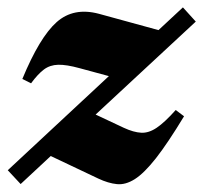

<svg xmlns="http://www.w3.org/2000/svg" viewBox="-32 -476 536 507"><path d="M-11.5 -26.5 255.5 -275 178 -296Q143.5 -305.5 121.8 -305Q100 -304.5 84 -292.5Q68 -280.5 50 -256L27 -267.5Q72.5 -377.5 117.5 -417.5Q162.5 -457.5 229.5 -439.5L386.5 -396.5L451 -456.5L485 -419L220.5 -173.5L295 -138.5Q321 -126.5 341 -125.5Q361 -124.5 382 -138.8Q403 -153 432 -185.5L454 -169Q411 -98 379.8 -58.2Q348.5 -18.5 324 -3Q299.5 12.5 276.8 10.2Q254 8 227.5 -4.5L102 -64L22.5 10Z"/></svg>

Font: Newsreader 16pt ExtraBold
Style: Italic
Weight: 800
Italic angle: -17°
Designer: Hugues Gentile
Foundry: Production Type
Version: Version 1.003; ttfautohint (v1.8.3)